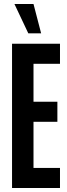

<svg xmlns="http://www.w3.org/2000/svg" viewBox="-20 -937 336 957"><path d="M40 -719H279V-619H147V-430H266V-330H147V-100H279V0H40ZM52 -917H147L185 -771H121Z"/></svg>

Font: Osterbar
Style: Regular
Weight: 500
Width: 3
Designer: Peter Wiegel, Basierend auf Erbar schmal-halbfette Grotesk v. Jacob Erbar
Foundry: Peter Wiegel
Version: Version 1.0